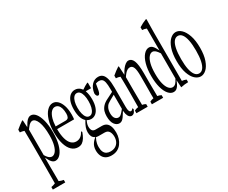

<svg xmlns="http://www.w3.org/2000/svg" viewBox="-171 -1426 2643 2226"><g transform="rotate(-30 1150.0 -313.0)"><path d="M51.8 -325.7Q51.8 -359.4 50.8 -407.2Q49.8 -455.1 49.8 -478V-481.9Q22 -490.7 -5.9 -493.2Q-5.9 -514.6 -5.9 -528.8Q40.5 -568.4 86.9 -599.6Q90.3 -601.1 93.8 -592.3Q96.2 -551.3 99.1 -500Q103 -512.2 107.4 -515.1Q118.7 -536.6 129.4 -551.8Q147 -576.7 164.6 -588.9Q182.1 -601.1 200.7 -601.1Q236.3 -601.1 264.9 -565.9Q293.5 -530.8 311 -463.9Q328.6 -397 328.6 -303Q328.6 -209 309.8 -141.1Q291 -73.2 259.3 -36.9Q227.5 -0.5 189.9 -0.5Q173.8 -0.5 158.4 -10Q143.1 -19.5 127 -43.9Q118.2 -57.1 109.4 -76.2Q105 -82.5 100.1 -94.7Q100.1 -32.2 100.1 22.5Q100.1 63.5 100.6 106.2Q101.1 148.9 101.1 176.8Q101.1 204.6 101.1 220.7Q131.3 234.4 160.2 238.8Q160.2 260.7 160.2 272.5H-5.9Q-5.9 260.3 -5.9 238.3Q22.5 234.4 50.8 221.2Q50.8 204.6 50.8 192.4Q51.3 112.8 51.8 23.4Q51.8 -148.9 51.8 -325.7ZM121.1 -493.2Q112.8 -482.9 102.1 -467.8V-127Q116.2 -103.5 128.4 -90.3Q152.8 -63.5 178.2 -63.5Q203.6 -63.5 225.6 -88.4Q248 -113.3 261.7 -164.3Q275.4 -215.3 275.4 -292.5Q275.4 -408.7 250.5 -472.2Q224.6 -537.6 184.6 -537.6Q171.4 -537.6 155.3 -527.3Q139.2 -517.1 121.1 -493.2Z M492.2 -597.7Q527.8 -597.7 556.2 -570.6Q584.5 -543.5 601.6 -493.7Q618.7 -443.8 618.7 -371.6Q618.7 -351.6 617.2 -335.9Q615.7 -320.3 614.7 -309.6H387.7V-304.7Q388.2 -232.9 402.3 -180.9Q416.5 -128.9 444.1 -101.6Q471.7 -74.2 510.3 -74.2Q544.9 -74.2 571.3 -93.8Q595.2 -111.8 614.7 -147.5Q619.1 -146.5 624 -135.7Q610.4 -96.7 593 -67.4Q575.7 -38.1 552.2 -21.7Q528.8 -5.4 494.6 -5.4Q447.3 -5.4 411.4 -39.3Q375.5 -73.2 355.7 -137.9Q335.9 -202.6 335.9 -294.4Q335.9 -386.2 357.4 -454.8Q378.9 -523.4 414.8 -560.5Q450.7 -597.7 492.2 -597.7ZM388.7 -350.6V-345.2H519.5Q550.8 -345.2 561 -365.7Q570.3 -384.8 570.3 -412.6Q570.3 -454.6 561.3 -484.6Q552.2 -514.6 534.4 -530.5Q516.6 -546.4 491.5 -546.4Q466.3 -546.4 442.4 -522Q418.5 -497.6 402.8 -444.8Q391.6 -407.2 388.7 -350.6Z M792 -558.1Q768.1 -558.1 750.7 -537.8Q733.4 -517.6 724.4 -483.6Q715.3 -449.7 715.3 -405Q715.3 -360.4 723.9 -325.9Q732.4 -291.5 748.5 -271.7Q764.6 -252 789.1 -252Q813.5 -252 830.8 -273.2Q848.1 -294.4 856.7 -329.6Q865.2 -364.7 865.2 -408.9Q865.2 -453.1 856.9 -486.6Q848.6 -520 832.3 -539.1Q815.9 -558.1 792 -558.1ZM660.2 76.2Q674.3 33.7 719.7 -3.9Q722.7 -2.4 725.6 -8.8Q722.2 -6.8 718.8 -12.2Q675.3 -33.2 675.3 -101.6Q675.3 -130.9 686.5 -162.8Q697.8 -194.8 724.1 -237.8Q722.7 -238.8 721.2 -240.2Q698.2 -261.7 684.1 -299.3Q668.5 -342.8 668.5 -407.2Q668.5 -471.7 684.1 -514.9Q699.7 -558.1 728 -580.6Q756.3 -602.5 791 -602.5Q811.5 -602.5 828.4 -595.7Q845.2 -588.9 859.9 -576.2Q869.1 -567.9 876.5 -557.1Q877.9 -560.1 879.4 -553.7Q919.4 -582.5 959 -601.1Q962.4 -602.5 965.3 -593.8Q965.3 -563 965.3 -523.9H894.5Q895.5 -523.4 896.5 -517.1Q912.6 -471.7 912.6 -407.7Q912.6 -345.2 896.5 -301.3Q880.4 -257.3 852.8 -235.1Q825.2 -212.9 790 -212.9Q763.2 -212.9 740.7 -226.1Q738.3 -227.1 735.8 -228.5Q727.1 -209.5 723.1 -196.8Q715.3 -174.3 715.3 -153.3Q715.3 -118.2 728.5 -100.3Q741.7 -82.5 769.5 -82.5H854.5Q892.1 -82.5 915.5 -65.2Q939 -47.9 950.4 -14.4Q961.9 19 961.9 67.4Q961.9 106.4 950.4 142.8Q939 179.2 917 208.5Q895 237.8 862.1 254.4Q829.1 271 784.2 271Q739.3 271 710 253.4Q680.7 235.8 666.3 203.1Q651.9 170.4 651.9 129.9Q651.9 101.1 660.2 76.2ZM730.5 -3.4Q729.5 2.9 729 0Q711.4 32.2 704.6 65.4Q700.2 85.9 700.2 110.8Q700.2 150.4 711.9 176Q723.6 201.7 745.6 213.1Q767.6 224.6 795.9 224.6Q836.4 224.6 864 207.8Q891.6 190.9 905.5 162.1Q919.4 133.3 919.4 98.1Q919.4 55.7 902.3 28.3Q884.8 0 843.8 0H761.7Q747.1 0 730.5 -3.4Z M1172.4 -40.5Q1159.7 -64 1156.7 -98.6Q1156.2 -110.8 1155.3 -113.3Q1129.4 -70.8 1114.3 -49.3Q1099.1 -27.8 1083.7 -16.8Q1068.4 -5.9 1048.3 -5.9Q1011.7 -5.9 985.1 -42.2Q958.5 -78.6 958.5 -150.9Q958.5 -185.5 967.3 -215.6Q976.1 -245.6 1000.5 -273.2Q1024.9 -300.8 1072.3 -323.7Q1072.3 -328.6 1072.8 -323.7Q1117.7 -347.2 1155.3 -365.7Q1155.3 -388.7 1155.3 -401.4Q1155.3 -460.9 1148.2 -493.7Q1141.1 -526.4 1124.8 -538.8Q1108.4 -551.3 1084.5 -551.3Q1064.9 -551.3 1041.5 -542.5Q1034.7 -507.3 1027.8 -462.4Q1022.9 -436 1014.6 -421.4Q1007.3 -408.7 995.6 -408.7Q983.9 -408.7 976.6 -420.4Q969.2 -432.1 967.8 -453.1Q977.1 -519.5 1012.9 -558.6Q1048.8 -597.7 1100.1 -597.7Q1135.7 -597.7 1158.2 -577.6Q1180.7 -557.6 1192.6 -513.2Q1204.6 -468.8 1204.6 -393.1Q1204.6 -270 1204.6 -137.2Q1204.6 -97.7 1211.9 -81.1Q1220.2 -62 1234.4 -62Q1246.1 -62 1253.9 -71.3Q1258.3 -76.2 1262.2 -83Q1267.1 -79.6 1271.5 -66.4Q1259.8 -34.2 1245.8 -22.2Q1231.9 -10.3 1215.3 -10.3Q1189 -10.3 1172.4 -40.5ZM1126.5 -104Q1137.7 -116.7 1155.3 -137.7V-327.1Q1138.7 -318.4 1122.8 -309.3Q1106.9 -300.3 1083.5 -287.1Q1050.8 -270 1035.9 -248Q1021 -226.1 1016.1 -204.1Q1011.2 -182.1 1011.2 -162.6Q1011.2 -113.8 1029.1 -92Q1046.9 -70.3 1072.8 -70.3Q1085.9 -70.3 1097.4 -77.4Q1108.9 -84.5 1126.5 -104Z M1482.9 -44.9Q1507.3 -58.1 1533.2 -61V-64.9Q1533.2 -76.2 1533.2 -77.1V-77.6Q1532.7 -80.6 1532.7 -110.4Q1532.7 -137.7 1533.2 -170.4Q1533.7 -203.1 1533.7 -257.3Q1533.7 -313 1533.7 -358.9Q1533.7 -442.4 1519.5 -474.6Q1505.4 -508.8 1474.1 -508.8Q1457.5 -508.8 1441.4 -500Q1425.3 -491.2 1409.2 -472.7Q1395.5 -457.5 1379.4 -432.6Q1379.4 -349.6 1379.4 -257.3Q1379.4 -217.8 1380.9 -78.1Q1380.9 -76.2 1380.9 -64.9V-61Q1404.3 -57.6 1426.8 -44.9Q1426.8 -32.2 1426.8 -9.8H1275.9Q1275.9 -32.2 1275.9 -44.9Q1302.2 -58.1 1328.6 -61V-64.9Q1329.1 -166 1330.1 -257.3Q1330.1 -291 1330.1 -314.9Q1330.1 -348.1 1329.6 -372.8Q1329.1 -397.5 1328.9 -419.2Q1328.6 -440.9 1327.6 -468.8Q1299.8 -479 1272 -479.5Q1272 -502 1272 -515.1Q1318.4 -554.7 1364.7 -584.5Q1368.2 -585.9 1371.1 -577.1Q1374.5 -525.4 1377.9 -463.9Q1381.8 -476.1 1386.2 -479Q1399.9 -505.9 1416 -527.3Q1436 -554.2 1457.5 -570.1Q1479 -585.9 1499 -585.9Q1540.5 -585.9 1561.5 -536.6Q1583 -485.4 1583 -369.1Q1583 -318.4 1583 -257.3Q1583 -216.3 1584.5 -77.1Q1584.5 -75.7 1584.5 -64.9V-61.5Q1608.9 -58.1 1633.8 -44.9Q1633.8 -32.2 1633.8 -9.8H1482.9Q1482.9 -32.2 1482.9 -44.9Z M1781.7 -597.7Q1797.4 -597.7 1812 -589.4Q1837.9 -574.7 1862.3 -522.9Q1866.7 -519 1871.6 -504.9Q1871.6 -657.2 1871.6 -799.8Q1842.8 -810.5 1815.4 -812Q1815.4 -835 1815.4 -848.6Q1863.3 -878.9 1915.5 -898.9Q1918.5 -900.9 1921.9 -893.6Q1920.9 -814 1919.4 -724.1Q1919.4 -402.3 1919.4 -70.8Q1947.3 -68.8 1975.1 -56.6Q1975.1 -43.9 1975.1 -22Q1925.8 -21 1876 -10.3Q1873 -64 1870.1 -107.9Q1866.2 -103.5 1862.3 -89.4Q1841.3 -37.6 1814 -17.6Q1797.9 -5.4 1776.4 -5.4Q1737.3 -5.4 1706.1 -41.7Q1674.8 -78.1 1657.2 -143.8Q1639.6 -209.5 1639.6 -298.8Q1639.6 -388.2 1658.7 -455.8Q1677.7 -523.4 1710.7 -560.5Q1743.7 -597.7 1781.7 -597.7ZM1869.1 -133.3V-468.8Q1848.1 -501 1832.5 -515.1Q1811 -534.2 1791.5 -534.2Q1765.1 -534.2 1743.2 -508.3Q1720.2 -482.4 1706.3 -429.4Q1692.4 -376.5 1692.4 -295.9Q1692.4 -215.3 1705.6 -163.6Q1718.8 -111.8 1741.7 -85.9Q1764.2 -60.1 1791.3 -60.1Q1818.4 -60.1 1838.4 -84Q1852.5 -100.1 1869.1 -133.3Z M2237.8 -293.5Q2237.8 -458 2192.9 -517.1Q2170.4 -546.4 2138.2 -546.4Q2106 -546.4 2083.5 -517.1Q2061 -487.8 2049.6 -431.6Q2038.1 -375.5 2038.1 -293.5Q2038.1 -132.3 2083.5 -73.7Q2106 -44.9 2138.2 -44.9Q2170.4 -44.9 2192.6 -74Q2214.8 -103 2226.3 -158Q2237.8 -212.9 2237.8 -293.5ZM2138.2 -5.4Q2099.1 -5.4 2063.2 -37.4Q2027.3 -69.3 2004.4 -135Q1981.4 -200.7 1981.4 -299.1Q1981.4 -397.5 2004.4 -464.4Q2027.3 -531.2 2063.2 -564.5Q2099.1 -597.7 2138.2 -597.7Q2177.2 -597.7 2212.6 -564.5Q2248 -531.2 2271.5 -464.4Q2294.9 -397.5 2294.9 -299.3Q2294.9 -201.2 2271.5 -135.3Q2248 -69.3 2212.6 -37.4Q2177.2 -5.4 2138.2 -5.4Z"/></g></svg>

Font: Scarab Serif
Style: Condensed-Light
Weight: 300
Designer: John Roberts
Foundry: Scarab
Version: 1.0